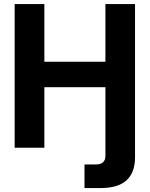

<svg xmlns="http://www.w3.org/2000/svg" viewBox="-20 -748 758 972"><path d="M407.7 204.1V84.5H465.8Q513.7 84.5 513.7 40.5V-306.6H204.6V0H54.2V-727.5H204.6V-435.5H513.7V-727.5H663.6V48.3Q663.6 204.1 489.3 204.1Z"/></svg>

Font: Inter Display
Style: Bold
Weight: 700
Designer: Rasmus Andersson
Foundry: rsms
Version: Version 4.001;git-9221beed3